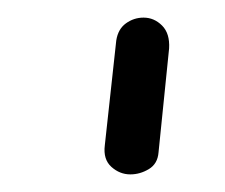

<svg xmlns="http://www.w3.org/2000/svg" viewBox="-20 -792 255 218"><path d="M128 -594Q116 -594 106.5 -602.5Q97 -611 99 -627L112 -746Q114 -759 123 -765.5Q132 -772 143 -772Q155 -772 164 -763Q173 -754 172 -737L160 -619Q159 -606 149 -600Q139 -594 128 -594Z"/></svg>

Font: Edu NSW ACT Foundation
Style: Regular
Weight: 400
Designer: Tina and Corey Anderson
Foundry: Google for Education
Version: Version 1.003